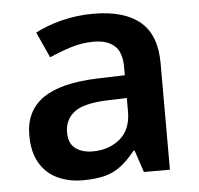

<svg xmlns="http://www.w3.org/2000/svg" viewBox="-45 -598 678 654"><g transform="rotate(-5 294.0 -271.0)"><path d="M297 -552Q402 -552 456.5 -506.5Q511 -461 511 -364V0H422L397 -75H393Q370 -46 345.5 -26.5Q321 -7 289.5 1.5Q258 10 213 10Q165 10 126.5 -8Q88 -26 66 -63.5Q44 -101 44 -158Q44 -242 105.5 -284.5Q167 -327 292 -331L386 -334V-361Q386 -413 361 -435Q336 -457 291 -457Q250 -457 212 -445Q174 -433 138 -417L98 -505Q138 -526 189.5 -539Q241 -552 297 -552ZM320 -254Q237 -251 205 -225.5Q173 -200 173 -157Q173 -119 196 -102Q219 -85 255 -85Q310 -85 348 -116.5Q386 -148 386 -210V-256Z"/></g></svg>

Font: Noto Sans Hebrew SemiBold
Style: Regular
Weight: 600
Designer: Monotype Design Team
Foundry: Monotype Imaging Inc.
Version: Version 2.003